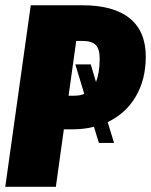

<svg xmlns="http://www.w3.org/2000/svg" viewBox="-30 -716 579 736"><path d="M528.8 -499Q528.8 -411.6 490.7 -346.4Q452.6 -281.2 382.8 -248L407.2 -168H349.1L330.1 -230Q293 -220.2 245.1 -220.2H214.8L184.1 0H-9.8L87.9 -695.8H286.1Q405.3 -695.8 467 -646Q528.8 -596.2 528.8 -499ZM317.9 -469.2 337.9 -401.9Q352.1 -436.5 352.1 -491.2Q352.1 -528.8 336.7 -543.9Q321.3 -559.1 286.1 -559.1H262.2L232.9 -349.1H252.9Q277.3 -349.1 293 -356L258.8 -469.2Z"/></svg>

Font: Fira Sans Compressed Heavy
Style: Italic
Weight: 900
Width: 3
Italic angle: -8°
Designer: Carrois Corporate & Edenspiekermann AG
Foundry: Carrois Corporate GbR & Edenspiekermann AG
Version: Version 4.203;PS 004.203;hotconv 1.0.88;makeotf.lib2.5.64775